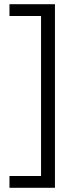

<svg xmlns="http://www.w3.org/2000/svg" viewBox="-20 -734 364 912"><path d="M25 102V158H241V-714H25V-658H175V102Z"/></svg>

Font: Noto Sans Thaana Light
Style: Regular
Weight: 300
Designer: David Williams
Foundry: Google Inc.
Version: Version 3.001